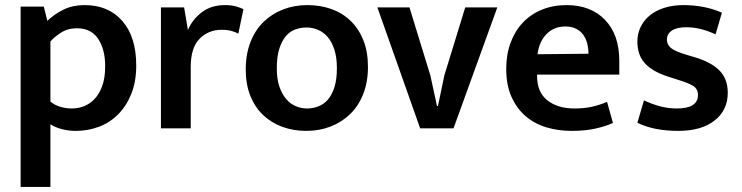

<svg xmlns="http://www.w3.org/2000/svg" viewBox="-20 -504 2912 754"><path d="M278 10Q249 10 222.5 3Q196 -4 178 -16V230H61V-478H152L166 -422Q194 -449 230 -466.5Q266 -484 312 -484Q406 -484 460.5 -421.5Q515 -359 515 -247Q515 -183 495.5 -135Q476 -87 443.5 -54.5Q411 -22 368 -6Q325 10 278 10ZM282 -393Q246 -393 219 -375.5Q192 -358 178 -341V-105Q195 -91 217 -84.5Q239 -78 263 -78Q287 -78 310 -87Q333 -96 351.5 -115.5Q370 -135 381.5 -166.5Q393 -198 393 -244Q393 -310 365.5 -351.5Q338 -393 282 -393Z M612 0V-475H703L718 -386Q735 -427 772 -455.5Q809 -484 864 -484Q888 -484 906 -479Q924 -474 936 -468L916 -372Q905 -378 889 -382.5Q873 -387 850 -387Q799 -387 764 -352Q729 -317 729 -241V0Z M1425 -241Q1425 -182 1406.5 -135Q1388 -88 1355 -56Q1322 -24 1278 -7Q1234 10 1183 10Q1132 10 1088.5 -6Q1045 -22 1013 -52.5Q981 -83 963 -128Q945 -173 945 -231Q945 -291 963.5 -338.5Q982 -386 1015 -418Q1048 -450 1092 -467Q1136 -484 1187 -484Q1238 -484 1281.5 -468.5Q1325 -453 1357 -422Q1389 -391 1407 -346Q1425 -301 1425 -241ZM1303 -236Q1303 -279 1293 -309.5Q1283 -340 1266.5 -359Q1250 -378 1228.5 -387Q1207 -396 1184 -396Q1161 -396 1140 -388.5Q1119 -381 1103 -362.5Q1087 -344 1077 -313Q1067 -282 1067 -236Q1067 -194 1077 -164.5Q1087 -135 1103.5 -115.5Q1120 -96 1141.5 -87Q1163 -78 1186 -78Q1208 -78 1229.5 -86Q1251 -94 1267 -112Q1283 -130 1293 -160.5Q1303 -191 1303 -236Z M1807 -475H1933L1761 0H1630L1462 -475H1588L1670 -208L1696 -88H1700L1725 -208Z M2412 -211H2089V-207Q2089 -142 2129.5 -110Q2170 -78 2236 -78Q2275 -78 2305.5 -85Q2336 -92 2364 -104L2387 -21Q2358 -8 2318 1Q2278 10 2225 10Q2172 10 2125.5 -4Q2079 -18 2044 -48Q2009 -78 1988.5 -124Q1968 -170 1968 -234Q1968 -290 1985 -336Q2002 -382 2033 -415Q2064 -448 2108 -466Q2152 -484 2205 -484Q2300 -484 2356 -426Q2412 -368 2412 -265ZM2291 -293Q2291 -314 2286 -333.5Q2281 -353 2270 -368Q2259 -383 2241.5 -391.5Q2224 -400 2200 -400Q2155 -400 2126 -370Q2097 -340 2091 -291Z M2790 -369Q2731 -397 2675 -397Q2638 -397 2618.5 -384Q2599 -371 2599 -348Q2599 -329 2615 -315.5Q2631 -302 2679 -288L2709 -279Q2773 -260 2805.5 -227Q2838 -194 2838 -140Q2838 -71 2786 -30.5Q2734 10 2644 10Q2547 10 2483 -22L2509 -110Q2538 -96 2570.5 -87Q2603 -78 2638 -78Q2721 -78 2721 -131Q2721 -155 2701.5 -167Q2682 -179 2635 -193L2604 -203Q2542 -223 2512.5 -255.5Q2483 -288 2483 -341Q2483 -372 2496 -398.5Q2509 -425 2532.5 -444Q2556 -463 2589.5 -473.5Q2623 -484 2664 -484Q2705 -484 2743.5 -476.5Q2782 -469 2815 -454Z"/></svg>

Font: Ek Mukta SemiBold
Style: Regular
Weight: 600
Designer: Girish Dalvi and Yashodeep Gholap
Foundry: Ek Type
Version: Version 2.538;PS 1.002;hotconv 16.6.51;makeotf.lib2.5.65220;